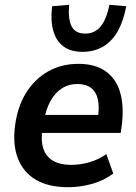

<svg xmlns="http://www.w3.org/2000/svg" viewBox="-20 -770 566 800"><path d="M265 10Q182 10 129.5 -21Q77 -52 54.5 -110Q32 -168 43 -249Q54 -328 89.5 -384.5Q125 -441 180.5 -472.5Q236 -504 307 -504Q376 -504 419.5 -473.5Q463 -443 480 -387Q497 -331 488 -252L483 -216H138L149 -291H405L387 -273Q395 -323 388 -355Q381 -387 359.5 -403.5Q338 -420 303 -420Q266 -420 237.5 -401.5Q209 -383 190.5 -349.5Q172 -316 163 -268L158 -239Q149 -187 160 -152.5Q171 -118 200.5 -100.5Q230 -83 277 -83Q314 -83 352.5 -94Q391 -105 423 -128L452 -47Q412 -17 362.5 -3.5Q313 10 265 10ZM324 -554Q275 -554 244.5 -576.5Q214 -599 202 -641.5Q190 -684 197 -744L268 -750Q263 -690 278.5 -660Q294 -630 335 -630Q375 -630 399.5 -660Q424 -690 436 -750L506 -744Q495 -684 471.5 -641.5Q448 -599 410.5 -576.5Q373 -554 324 -554Z"/></svg>

Font: Nunito Sans 10pt SemiCondensed
Style: Bold Italic
Weight: 700
Width: 4
Italic angle: -9°
Designer: Vernon Adams
Foundry: Vernon Adams
Version: Version 3.101;gftools[0.9.27]